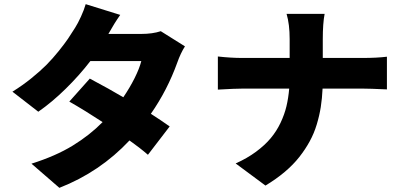

<svg xmlns="http://www.w3.org/2000/svg" viewBox="-20 -833 1952 928"><path d="M757.1 -682.2 873.9 -609Q852.6 -575.3 837 -530.9Q789.1 -397.7 709.2 -283Q758.9 -251.1 800.1 -221.9L695 -84.9Q654.8 -119.7 605.8 -154.1Q463.1 -1.8 267 74.9L132.1 -41.9Q249.3 -78.8 331.7 -129.4Q414.1 -180 475.9 -242.9Q394.9 -296.2 315 -342L414.1 -453.1Q510.3 -402 576 -362.9Q607.2 -408.7 630.7 -455.6Q654.1 -502.5 663 -538H416.9Q363.3 -468.4 297.4 -403.8Q231.5 -339.1 165.1 -293L40.1 -389.9Q88.4 -419.7 131.9 -454.9Q175.4 -490.1 205.1 -520.1Q234.7 -550.1 263.7 -586.1Q292.6 -622.2 308.4 -645.4Q324.2 -668.7 343 -698.9Q356.5 -720.2 371.4 -752.8Q386.4 -785.5 394.2 -812.9L561.1 -761Q532.3 -720.2 503.9 -669H663Q717 -669 757.1 -682.2Z M1154.1 -404.8Q1116.8 -404.8 1033 -399.9V-560Q1096.9 -552.9 1149.9 -552.9H1380V-644.2Q1380 -715.9 1365.1 -766H1549Q1540.1 -719.8 1540.1 -643.1V-552.9H1733Q1801.1 -552.9 1850.1 -558.9V-400.9Q1765.6 -404.8 1731.9 -404.8H1539.1Q1536.9 -357.2 1530.4 -315.5Q1523.8 -273.8 1510.8 -231Q1497.9 -188.2 1476.9 -149.9Q1456 -111.5 1426.7 -74.2Q1397.4 -36.9 1356.2 -2.1Q1315 32.7 1263.1 63.9L1119 -43Q1174.4 -67.8 1217.2 -99.4Q1259.9 -131 1288.4 -165Q1316.8 -198.9 1335.9 -239.3Q1355.1 -279.8 1364.5 -319.4Q1373.9 -359 1377.8 -404.8Z"/></svg>

Font: Karasuma Gothic
Style: Black
Weight: 900
Designer: Rasmus Andersson / Ryoko Nishizuka
Foundry: Genbu
Version: Version 1.00